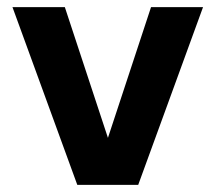

<svg xmlns="http://www.w3.org/2000/svg" viewBox="-20 -519 605 539"><path d="M197 0 15 -499H162L283 -132L404 -499H550L368 0Z"/></svg>

Font: DM Sans 20pt ExtraBold
Style: Regular
Weight: 800
Version: Version 4.004;gftools[0.9.30]